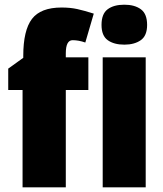

<svg xmlns="http://www.w3.org/2000/svg" viewBox="-20 -797 693 817"><path d="M356 -414V-553H260V-570Q260 -626 289 -626Q315 -626 343 -616L379 -739Q338 -752 308.5 -758.5Q279 -765 242 -765Q153 -765 116 -716.5Q79 -668 79 -559V-551L15 -505V-414H76V0H260V-414ZM509 -777Q464 -777 438 -757.5Q412 -738 412 -691Q412 -645 438.5 -626Q465 -607 509 -607Q552 -607 579 -626Q606 -645 606 -691Q606 -738 579.5 -757.5Q553 -777 509 -777ZM600 -553H417V0H600Z"/></svg>

Font: Noto Sans Display SemiCondensed Black
Style: Regular
Weight: 900
Width: 4
Designer: Monotype Design Team
Foundry: Monotype Imaging Inc.
Version: Version 1.900